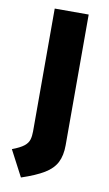

<svg xmlns="http://www.w3.org/2000/svg" viewBox="-89 -725 498 874"><g transform="rotate(10 160.0 -288.0)"><path d="M91 -112Q91 -90 86 -73.5Q81 -57 64 -43.5Q47 -30 10 -16L73 104Q139 82 177 59Q215 36 231.5 4Q248 -28 248 -76V-680H91Z"/></g></svg>

Font: Catamaran ExtraBold
Style: Regular
Weight: 800
Designer: Pria Ravichandran
Version: Version 2.000